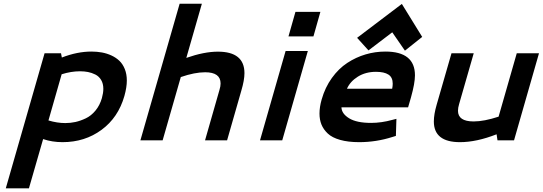

<svg xmlns="http://www.w3.org/2000/svg" viewBox="-20 -758 2931 1037"><path d="M474.1 -479.5Q503.9 -479.5 530.5 -474.6Q557.1 -469.7 582 -458.3Q606.9 -446.8 625 -429.4Q643.1 -412.1 654.1 -384.8Q665 -357.4 665 -323.2Q665 -286.6 651.9 -239.7Q618.7 -123 528.3 -56.6Q438 9.8 317.9 9.8Q261.7 9.8 212.9 -6.8L136.2 259.3H11.2L220.7 -470.2H309.6L314 -447.3Q397 -479.5 474.1 -479.5ZM412.1 -373Q364.3 -373 313 -356.9L241.7 -107.4Q289.1 -93.3 333 -93.3Q360.4 -93.3 387.2 -99.1Q414.1 -105 443.4 -118.9Q472.7 -132.8 495.8 -160.9Q519 -189 530.3 -228Q538.1 -255.9 538.1 -278.3Q538.1 -306.2 526.4 -325.9Q514.6 -345.7 494.9 -355.5Q475.1 -365.2 455.1 -369.1Q435.1 -373 412.1 -373Z M1087.9 -367.7Q1031.7 -367.7 956.5 -341.8L858.4 0H738.3L950.2 -737.8H1070.3L986.3 -445.3Q1082.5 -479 1156.7 -479Q1300.3 -479 1300.3 -362.8Q1300.3 -325.2 1283.2 -267.6L1206.5 0H1087.4L1165.5 -272.9Q1171.4 -291.5 1171.4 -307.1Q1171.4 -367.7 1087.9 -367.7Z M1575.7 -693.8H1710.4L1672.9 -561.5H1538.1ZM1522.5 -482.4H1642.6L1504.4 0H1384.3Z M2061.5 -479.5Q2221.2 -479.5 2221.2 -351.1Q2221.2 -308.6 2199.7 -231.9L2184.1 -178.2H1824.2Q1825.2 -144 1865.7 -119.1Q1906.2 -94.2 1984.4 -94.2Q2040 -94.2 2100.1 -110.8L2121.1 -116.2L2118.2 -23.9L2099.1 -18.1Q2011.7 9.8 1919.9 9.8Q1860.4 9.8 1817.1 -2.4Q1773.9 -14.6 1750.5 -36.6Q1727.1 -58.6 1716.3 -85.2Q1705.6 -111.8 1705.6 -144.5Q1705.6 -180.2 1717.3 -220.7Q1735.8 -286.1 1772.5 -336.9Q1809.1 -387.7 1855.7 -418.2Q1902.3 -448.7 1954.3 -464.1Q2006.3 -479.5 2061.5 -479.5ZM2010.7 -370.1Q1954.6 -370.1 1912.8 -344Q1871.1 -317.9 1854 -278.8H2098.1Q2101.1 -293.5 2101.1 -306.2Q2101.1 -340.3 2077.9 -355.2Q2054.7 -370.1 2010.7 -370.1ZM2150.4 -736.8 2260.3 -558.6 2167 -484.4 2098.6 -583.5 1970.2 -485.8 1908.7 -553.7Z M2771 -470.2H2891.1L2756.3 0H2667L2662.1 -32.7Q2553.7 9.8 2464.4 9.8Q2323.2 9.8 2323.2 -102.1Q2323.2 -140.1 2338.4 -192.4L2418.5 -470.2H2538.6L2459.5 -195.3Q2453.6 -175.8 2453.6 -159.7Q2453.6 -102.1 2538.1 -102.1Q2594.2 -102.1 2672.9 -127.9Z"/></svg>

Font: Cantarell
Style: Bold Italic
Weight: 700
Italic angle: -16°
Designer: Dave Crossland
Version: Version 1.004